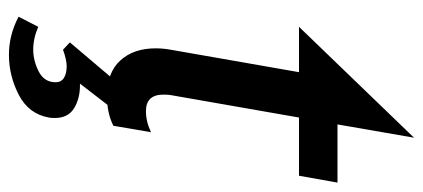

<svg xmlns="http://www.w3.org/2000/svg" viewBox="-272 -426 924 419"><g transform="rotate(90 189.5 -217.0)"><path d="M86 -95Q86 -47 112.5 -18Q139 11 190 11Q228 11 255 -3L269 -85Q246 -74 223 -74Q187 -74 187 -112Q187 -123 188 -128L237 -408H364L379 -492H252L281 -659L39 -408H138L89 -128Q86 -112 86 -95ZM217 0H151L73 92L89 107Q111 99 125 99Q141 99 150.5 105Q160 111 160 123Q160 148 136.5 160Q113 172 89 172Q64 172 39 161L17 204Q57 225 100 225Q146 225 187.5 203.5Q229 182 237 138Q238 133 238 125Q238 96 217 83Q196 70 167 70H163Z"/></g></svg>

Font: Geom
Style: Italic
Weight: 400
Italic angle: -10°
Version: Version 1.102